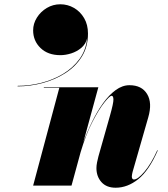

<svg xmlns="http://www.w3.org/2000/svg" viewBox="-20 -868 787 898"><path d="M257.5 -457.5H185V-460H440L369.5 -201.5Q387.5 -251.5 411 -299.2Q434.5 -347 462.2 -385.5Q490 -424 521.2 -446.8Q552.5 -469.5 585.5 -469.5Q643 -469.5 668 -428.2Q693 -387 673.5 -319.5L600 -63.5Q599 -59.5 597.8 -53.2Q596.5 -47 596.5 -43.5Q596.5 -28.5 606.5 -28.5Q624.5 -28.5 655.5 -64.8Q686.5 -101 715.5 -165L718 -164.5Q676.5 -70 626.5 -30Q576.5 10 521 10Q478 10 454.5 -16.2Q431 -42.5 431 -82Q431 -93.5 434 -109Q437 -124.5 440.5 -137L494.5 -327.5Q511 -386 510.5 -403Q510 -420 502 -420Q493 -420 467.8 -388.2Q442.5 -356.5 412 -297.5Q381.5 -238.5 357 -156L314.5 0H135ZM135 -726Q135 -757.5 152.5 -785.5Q170 -813.5 199 -830.8Q228 -848 262 -848Q296.5 -848 326 -831Q355.5 -814 373.5 -783.2Q391.5 -752.5 391.5 -711Q391.5 -649 362.5 -602.8Q333.5 -556.5 285.2 -525.8Q237 -495 178.8 -479.5Q120.5 -464 62.5 -464V-466.5Q118 -466.5 173 -480.5Q228 -494.5 274.5 -522.2Q321 -550 351.5 -591.5Q382 -633 387.5 -688Q380.5 -661 359.8 -643.8Q339 -626.5 312.8 -618.2Q286.5 -610 262.5 -610Q204 -610 169.5 -643.5Q135 -677 135 -726Z"/></svg>

Font: Bodoni* 72pt Fatface
Style: Italic
Weight: 900
Italic angle: -13°
Version: Version 2.3